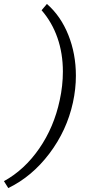

<svg xmlns="http://www.w3.org/2000/svg" viewBox="-64 -732 454 974"><path d="M239 -224Q255 -297 255 -369Q255 -461 227.5 -540Q200 -619 147 -680L174 -712Q244 -651 282.5 -555Q321 -459 321 -348Q321 -281 306 -212Q275 -70 186.5 47Q98 164 -22 222L-44 187Q60 130 135 21.5Q210 -87 239 -224Z"/></svg>

Font: LXGW Bright GB
Style: Italic
Weight: 400
Italic angle: -12°
Designer: Christian Thalmann (Catharsis Fonts)
Foundry: LXGW / Christian Thalmann (Catharsis Fonts) / Fontworks Inc.
Version: Version 5.510